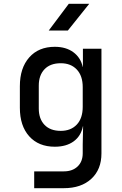

<svg xmlns="http://www.w3.org/2000/svg" viewBox="-20 -805 640 1005"><path d="M159 180V92H314Q359 92 386 66.5Q413 41 413 -3V-49L415 -144H414Q404 -93 365.5 -65Q327 -37 267 -37Q182 -37 133 -91.5Q84 -146 84 -241V-354Q84 -449 133 -504.5Q182 -560 267 -560Q325 -560 363.5 -532Q402 -504 413 -455H414V-550H511V-2Q511 82 458 131Q405 180 314 180ZM298 -120Q351 -120 382 -153Q413 -186 413 -246V-349Q413 -408 382 -441Q351 -474 298 -474Q243 -474 213 -442.5Q183 -411 183 -357V-237Q183 -183 213 -151.5Q243 -120 298 -120ZM235 -645 340 -785H447L335 -645Z"/></svg>

Font: JetBrains Mono NL Medium
Style: Regular
Weight: 500
Monospace: yes
Designer: Philipp Nurullin, Konstantin Bulenkov
Foundry: JetBrains
Version: Version 2.305; ttfautohint (v1.8.4.7-5d5b)